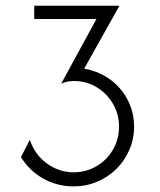

<svg xmlns="http://www.w3.org/2000/svg" viewBox="-20 -645 561 673"><path d="M237.5 8.3Q180.6 8.3 131.6 -19.1Q82.6 -46.5 53.5 -94.4L84.7 -154.9Q95.1 -121.5 118.1 -95.8Q141 -70.1 171.9 -55.6Q202.8 -41 237.5 -41Q281.9 -41 318.4 -62.5Q354.9 -84 376 -120.5Q397.2 -156.9 397.2 -201.4Q397.2 -245.1 375.7 -281.6Q354.2 -318.1 318.4 -339.6Q282.6 -361.1 238.9 -361.1Q226.4 -361.1 215.6 -358.7Q204.9 -356.2 195.8 -352.1L195.1 -352.8L318.1 -578.5H100V-625H397.9V-623.6L275 -404.2Q312.5 -397.9 344.4 -380.2Q376.4 -362.5 400 -335.4Q423.6 -308.3 436.8 -274.3Q450 -240.3 450 -201.4Q450 -157.6 433.3 -119.4Q416.7 -81.2 387.8 -52.8Q359 -24.3 320.5 -8Q281.9 8.3 237.5 8.3Z"/></svg>

Font: Afacad Flux Light
Style: Regular
Weight: 300
Designer: Kristian Moeller
Foundry: Dicotype
Version: Version 1.100